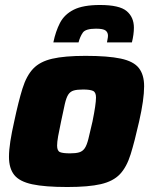

<svg xmlns="http://www.w3.org/2000/svg" viewBox="-20 -742 612 770"><path d="M250 8Q160 8 109 -3Q58 -14 37 -40.5Q16 -67 16 -113Q16 -140 21.5 -175.5Q27 -211 37 -255Q54 -335 70 -386.5Q86 -438 113 -466.5Q140 -495 189.5 -506.5Q239 -518 323 -518Q413 -518 464.5 -507Q516 -496 537 -469Q558 -442 558 -396Q558 -343 538 -255Q520 -175 504 -123.5Q488 -72 461 -43.5Q434 -15 384.5 -3.5Q335 8 250 8ZM261 -127Q284 -127 297.5 -131Q311 -135 319.5 -147Q328 -159 334.5 -185Q341 -211 351 -255Q365 -324 365 -351Q365 -372 353 -377.5Q341 -383 313 -383Q289 -383 275.5 -379Q262 -375 254 -363Q246 -351 240 -325Q234 -299 225 -255Q217 -218 213 -195Q209 -172 209 -158Q209 -137 220.5 -132Q232 -127 261 -127ZM194 -572Q203 -616 220.5 -650Q238 -684 275.5 -703Q313 -722 381 -722Q459 -722 488 -697.5Q517 -673 517 -631Q517 -618 515 -603Q513 -588 509 -572H409Q410 -579 411.5 -586Q413 -593 413 -599Q413 -612 403.5 -619.5Q394 -627 365 -627Q323 -627 312 -611Q301 -595 295 -572Z"/></svg>

Font: Saira ExtraBold
Style: Italic
Weight: 800
Italic angle: -12°
Designer: Hector Gatti with collaboration of the Omnibus-Type team
Foundry: Omnibus-Type
Version: Version 1.100; ttfautohint (v1.8.3)